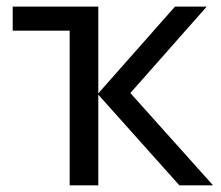

<svg xmlns="http://www.w3.org/2000/svg" viewBox="-20 -556 663 576"><path d="M18.1 -536.1H274.9V-275.9L504.9 -536.1H600.1L371.1 -276.9L619.1 0H518.1L274.9 -272V0H189V-463.9H18.1Z"/></svg>

Font: NotoSans
Style: Regular
Weight: 400
Designer: Monotype Design team
Foundry: Monotype Imaging Inc.
Version: Version 1.04